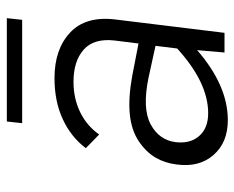

<svg xmlns="http://www.w3.org/2000/svg" viewBox="-84 -610 703 576"><g transform="rotate(-90 268.0 -321.5)"><path d="M502 -653 497 -607H187L192 -653ZM322 -510Q409 -510 459 -463Q509 -416 498 -327L458 0H399L406 -82Q300 10 196 10Q129 10 91.5 -33Q54 -76 63 -143Q67 -178 83.5 -206.5Q100 -235 132.5 -257Q165 -279 213 -284Q261 -289 328 -277L426 -258L435 -330Q442 -392 407.5 -422.5Q373 -453 311 -453Q261 -453 220 -433Q179 -413 153 -376L112 -416Q145 -460 198.5 -485Q252 -510 322 -510ZM217 -49Q309 -49 411 -142L419 -207L323 -228Q231 -247 183.5 -221.5Q136 -196 130 -146Q125 -103 148.5 -76Q172 -49 217 -49Z"/></g></svg>

Font: Orkney Light
Style: LightItalic
Weight: 300
Designer: Samuel Oakes and Alfredo Marco Pradil
Foundry: Alfredo Marco Pradil
Version: 1.0; ttfautohint (v1.5)